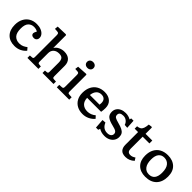

<svg xmlns="http://www.w3.org/2000/svg" viewBox="264 -2051 3350 3350"><g transform="rotate(45 1939.0 -376.0)"><path d="M314 14Q194 14 126 -56.5Q58 -127 58 -253Q58 -338 91 -401.5Q124 -465 183 -500Q242 -535 323 -535Q383 -535 429 -516.5Q475 -498 501 -466.5Q527 -435 527 -396Q527 -364 507.5 -343.5Q488 -323 455 -323Q423 -323 406 -337.5Q389 -352 389 -375Q389 -386 395 -401.5Q401 -417 414 -441Q397 -452 374.5 -458.5Q352 -465 323 -465Q260 -465 218.5 -422Q177 -379 177 -280Q177 -171 222.5 -124Q268 -77 342 -77Q389 -77 425 -93.5Q461 -110 491 -134L532 -86Q497 -42 441 -14Q385 14 314 14Z M623 0V-60L675 -64Q694 -65 699.5 -75Q705 -85 705 -110V-634Q705 -668 697 -680.5Q689 -693 659 -695L604 -698L610 -760L806 -766L819 -755V-444H821Q846 -485 895.5 -509.5Q945 -534 1001 -534Q1087 -534 1134 -489Q1181 -444 1181 -363V-104Q1181 -88 1185.5 -76Q1190 -64 1214 -63L1267 -60V0H995V-60L1034 -63Q1053 -64 1060 -72Q1067 -80 1067 -104V-325Q1067 -385 1044.5 -415.5Q1022 -446 961 -446Q896 -446 857.5 -410.5Q819 -375 819 -313V-108Q819 -86 824.5 -76Q830 -66 846 -65L894 -60V0Z M1486 -616Q1451 -616 1429 -635.5Q1407 -655 1407 -688Q1407 -720 1429 -740Q1451 -760 1486 -760Q1521 -760 1543 -740.5Q1565 -721 1565 -688Q1565 -656 1543 -636Q1521 -616 1486 -616ZM1348 0V-60L1411 -64Q1431 -65 1437.5 -75.5Q1444 -86 1444 -114V-390Q1444 -425 1437 -437Q1430 -449 1405 -451L1349 -454L1357 -517L1544 -528L1558 -520V-111Q1558 -90 1563 -77.5Q1568 -65 1592 -64L1654 -60V0Z M1994 14Q1913 14 1854 -18.5Q1795 -51 1763 -109.5Q1731 -168 1731 -247Q1731 -337 1764.5 -401.5Q1798 -466 1858.5 -500Q1919 -534 1999 -534Q2093 -534 2149.5 -484Q2206 -434 2206 -346Q2206 -320 2204 -295Q2202 -270 2197 -244H1852Q1855 -161 1901 -119Q1947 -77 2022 -77Q2065 -77 2104 -92.5Q2143 -108 2174 -135L2216 -89Q2177 -42 2118.5 -14Q2060 14 1994 14ZM1851 -313H2090Q2093 -334 2093 -357Q2093 -407 2066.5 -435Q2040 -463 1989 -463Q1931 -463 1895 -424Q1859 -385 1851 -313Z M2328 14 2316 -160 2383 -165Q2427 -56 2533 -56Q2579 -56 2605 -76.5Q2631 -97 2631 -130Q2631 -163 2605.5 -181.5Q2580 -200 2506 -217Q2415 -238 2371.5 -272.5Q2328 -307 2328 -375Q2328 -425 2352.5 -460.5Q2377 -496 2420 -515Q2463 -534 2518 -534Q2553 -534 2587 -524.5Q2621 -515 2642 -501L2650 -534H2707L2717 -369L2650 -374Q2638 -416 2603 -443.5Q2568 -471 2522 -471Q2430 -471 2430 -404Q2430 -368 2457 -351.5Q2484 -335 2551 -318Q2616 -301 2656 -281Q2696 -261 2714.5 -231.5Q2733 -202 2733 -157Q2733 -106 2707 -67.5Q2681 -29 2636.5 -7.5Q2592 14 2534 14Q2490 14 2455 3.5Q2420 -7 2396 -23L2383 14Z M3053 14Q2973 14 2938 -26.5Q2903 -67 2903 -137V-450H2819V-509Q2863 -513 2888 -529.5Q2913 -546 2925.5 -581Q2938 -616 2943 -675L3002 -683L3017 -676V-521H3183V-450H3017V-151Q3017 -70 3090 -70Q3117 -70 3139.5 -79Q3162 -88 3185 -104L3217 -54Q3146 14 3053 14Z M3541 14Q3419 14 3349.5 -55Q3280 -124 3280 -248Q3280 -338 3314.5 -402.5Q3349 -467 3411.5 -500.5Q3474 -534 3558 -534Q3679 -534 3751 -466Q3823 -398 3823 -271Q3823 -136 3749 -61Q3675 14 3541 14ZM3557 -60Q3628 -60 3665 -106.5Q3702 -153 3702 -246Q3702 -354 3658.5 -407Q3615 -460 3542 -460Q3476 -460 3438.5 -413.5Q3401 -367 3401 -272Q3401 -169 3443 -114.5Q3485 -60 3557 -60Z"/></g></svg>

Font: Literata 7pt Medium
Style: Regular
Weight: 500
Designer: Latin by Veronika Burian and Jose Scaglione. Greek by Irene Vlachou. Cyrillic by Vera Evstafieva.
Foundry: TypeTogether
Version: Version 3.002